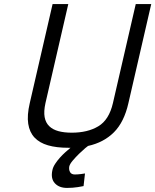

<svg xmlns="http://www.w3.org/2000/svg" viewBox="-20 -716 762 942"><path d="M390 197Q376 200 362 202Q350 204 336 205Q322 206 309 206Q270 206 249 183Q228 160 237 119Q240 104 250.5 88Q261 72 274 57.5Q287 43 301 30.5Q315 18 326 9H314Q257 9 215.5 -3Q174 -15 149.5 -41Q125 -67 118.5 -108.5Q112 -150 126 -210L238 -696H315L203 -210Q194 -169 199 -141.5Q204 -114 221.5 -97Q239 -80 267 -72.5Q295 -65 332 -65Q410 -65 462.5 -96.5Q515 -128 534 -210L646 -696H722L610 -210Q589 -117 539 -67Q489 -17 412 0Q411 0 398 11Q385 22 368.5 38Q352 54 337.5 71Q323 88 320 100Q317 116 323.5 128Q330 140 347 140Q352 140 360.5 139.5Q369 139 377 138Q387 137 397 135Z"/></svg>

Font: Panefresco 400wt
Style: Italic
Weight: 400
Foundry: Campivisivi & Chank Co
Version: Version 1.001